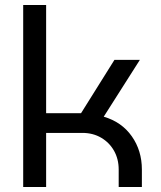

<svg xmlns="http://www.w3.org/2000/svg" viewBox="-20 -750 647 770"><path d="M73 0V-730H165V-296H305L439 -510H541L396 -282Q468 -261 508.5 -203.5Q549 -146 549 -70V0H456V-70Q456 -112 437.5 -145Q419 -178 386 -197.5Q353 -217 310 -217H165V0Z"/></svg>

Font: MuseoModerno Thin
Style: Regular
Weight: 400
Version: Version 1.003